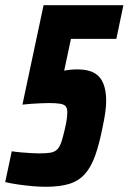

<svg xmlns="http://www.w3.org/2000/svg" viewBox="-35 -708 493 736"><path d="M141 8Q116 8 88 5.5Q60 3 33 -1Q6 -5 -15 -10L10 -128Q31 -125 50 -123.5Q69 -122 86 -121Q103 -120 115 -120Q141 -120 157 -122.5Q173 -125 183 -134Q193 -143 199.5 -161.5Q206 -180 213 -211Q219 -236 221 -252Q223 -268 223 -278Q223 -294 216.5 -301Q210 -308 194.5 -310.5Q179 -313 152 -313Q137 -313 119 -312Q101 -311 84 -310Q67 -309 51 -307L132 -688H438L411 -559H237L211 -437Q219 -439 233.5 -440.5Q248 -442 262 -442Q302 -442 326 -428.5Q350 -415 361 -388Q372 -361 372 -322Q372 -301 368.5 -276.5Q365 -252 359 -224Q346 -157 330 -112Q314 -67 290 -40.5Q266 -14 230 -3Q194 8 141 8Z"/></svg>

Font: Saira Condensed ExtraBold
Style: Italic
Weight: 800
Width: 3
Italic angle: -12°
Designer: Hector Gatti with collaboration of the Omnibus-Type team
Foundry: Omnibus-Type
Version: Version 1.101